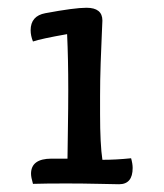

<svg xmlns="http://www.w3.org/2000/svg" viewBox="-20 -693 422 495"><path d="M244 -281Q280 -281 318 -285Q322 -271 322 -260Q322 -218 287 -218Q280 -218 236.5 -219Q193 -220 151 -220Q96 -220 65 -219Q60 -236 60 -245Q60 -284 113 -284H154Q154 -294 155 -356Q156 -418 156 -461Q156 -542 153 -605Q85 -593 65 -586Q59 -601 59 -615Q59 -652 97 -659Q172 -673 203 -673Q244 -673 244 -640Q244 -635 242.5 -605Q241 -575 239.5 -530Q238 -485 238 -445V-399Q238 -321 244 -281Z"/></svg>

Font: Overlock
Style: Bold
Weight: 700
Designer: Dario Muhafara
Foundry: Dario Manuel Muhafara
Version: Version 1.001